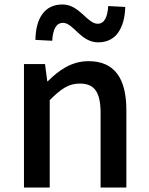

<svg xmlns="http://www.w3.org/2000/svg" viewBox="-20 -837 664 857"><path d="M87 -275V0H144H202V-390C251 -439 285 -464 336 -464C401 -464 429 -427 429 -332V0H544V-346C544 -486 492 -564 375 -564C300 -564 243 -524 193 -474H191L181 -551H87ZM169 -774C149 -747 139 -708 138 -659L213 -655C216 -706 231 -735 261 -735C308 -735 340 -648 418 -648C458 -648 488 -664 507 -691C527 -719 538 -758 539 -806L463 -810C460 -761 446 -731 416 -731C369 -731 335 -817 259 -817C219 -817 189 -802 169 -774Z"/></svg>

Font: GenSekiGothic2 TW M
Style: Regular
Weight: 500
Version: Version 2.100;PS 2.1;hotconv 16.6.51;makeotf.lib2.5.65220 DE